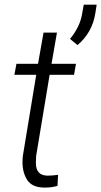

<svg xmlns="http://www.w3.org/2000/svg" viewBox="-20 -805 439 833"><path d="M316.4 -609.4C358.9 -645.5 384.8 -691.4 393.6 -747.6L399.4 -784.7H343.3L336.4 -745.6C330.1 -707 312.5 -670.9 283.7 -636.2ZM168.9 -663.6 145 -528.3H51.3L42.5 -480.5H137.2L79.1 -128.4C78.1 -119.1 77.6 -109.9 77.6 -101.6C77.6 -70.3 85 -43.9 98.6 -23.4C112.8 -2.4 136.7 8.3 170.9 8.8C172.9 8.8 175.3 8.8 177.2 8.8C194.8 8.8 212.4 6.3 229.5 1.5L231.9 -46.4C212.9 -43.9 198.2 -43 188 -43C187 -43 185.5 -43 184.6 -43C151.9 -43.9 135.7 -62 135.7 -97.7L136.7 -127.9L195.3 -480.5H301.3L309.6 -528.3H203.6L227.1 -663.6Z"/></svg>

Font: Roboto Light
Style: Italic
Weight: 300
Italic angle: -12°
Designer: Google
Version: Version 2.137; 2017